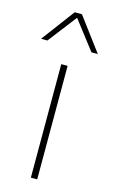

<svg xmlns="http://www.w3.org/2000/svg" viewBox="-154 -772 479 817"><g transform="rotate(15 85.0 -364.0)"><path d="M99 -500V0H71V-500ZM210 -582H182L85 -708L-12 -582H-40L69 -728H101Z"/></g></svg>

Font: Prodigy Sans ExtraLight
Style: Regular
Weight: 200
Designer: Wei Huang
Foundry: Wei Huang
Version: Version 1.003; ttfautohint (v1.8.3)